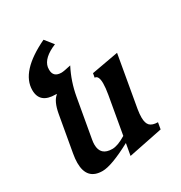

<svg xmlns="http://www.w3.org/2000/svg" viewBox="-176 -864 945 1004"><g transform="rotate(-30 296.5 -362.0)"><path d="M321.8 14.6 334.5 -56.2Q211.4 9.8 156.7 9.8Q62.5 9.8 62.5 -92.8Q62.5 -117.2 67.9 -147L106 -362.8Q118.7 -434.1 149.9 -457.5Q149.9 -459.5 143.6 -459.5Q48.8 -459.5 48.8 -540Q48.8 -652.3 231.4 -739.3L271.5 -689Q188.5 -654.8 179.2 -603.5L178.2 -588.4Q178.2 -543 227.5 -543Q241.2 -543 285.2 -553.2Q246.6 -478.5 231.9 -395L190.4 -160.2Q187.5 -144.5 187.5 -131.3Q187.5 -64.5 258.3 -64.5Q291 -64.5 341.3 -95.2L380.9 -320.3Q387.7 -359.9 387.7 -385.7Q387.7 -433.6 363.8 -433.6L368.2 -458.5L530.3 -487.8L476.1 -178.7Q471.7 -151.4 471.7 -130.9Q471.7 -96.2 486.3 -81.5Q501 -66.9 534.2 -66.4L527.3 -26.9Z"/></g></svg>

Font: Kelvinch
Style: Bold Italic
Weight: 700
Italic angle: -10°
Designer: Paul James Miller
Foundry: High-Logic / Made with FontCreator
Version: Version 3.30 September 23, 2016